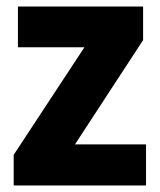

<svg xmlns="http://www.w3.org/2000/svg" viewBox="-20 -569 492 589"><path d="M428 0H22V-94L239 -424H35V-549H419V-446L210 -126H428Z"/></svg>

Font: Noto Sans Tamil SemiCondensed ExtraBold
Style: Regular
Weight: 800
Width: 4
Designer: Jelle Bosma - Monotype Design Team
Foundry: Monotype Imaging Inc.
Version: Version 2.004; ttfautohint (v1.8.4.7-5d5b)